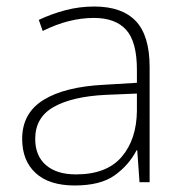

<svg xmlns="http://www.w3.org/2000/svg" viewBox="-20 -559 561 589"><path d="M269 -539Q354 -539 396.5 -494.5Q439 -450 439 -353V0H408L401 -98H399Q375 -52 331.5 -21Q288 10 209 10Q131 10 89.5 -28Q48 -66 48 -133Q48 -212 113.5 -252.5Q179 -293 300 -299L400 -305V-345Q400 -431 367 -467.5Q334 -504 268 -504Q191 -504 111 -464L99 -498Q137 -516 180 -527.5Q223 -539 269 -539ZM304 -268Q202 -263 145 -231Q88 -199 88 -133Q88 -81 121 -52.5Q154 -24 213 -24Q307 -24 353 -77.5Q399 -131 400 -219V-272Z"/></svg>

Font: Noto Sans ExtraLight
Style: Regular
Weight: 200
Designer: Monotype Design Team
Foundry: Monotype Imaging Inc.
Version: Version 2.007